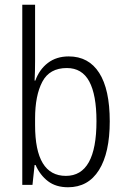

<svg xmlns="http://www.w3.org/2000/svg" viewBox="-20 -780 530 810"><path d="M128 -523Q128 -503 127.5 -481Q127 -459 126 -440H129Q146 -487 182 -514.5Q218 -542 270 -542Q354 -542 398.5 -472.5Q443 -403 443 -268Q443 -135 397.5 -62.5Q352 10 267 10Q216 10 182.5 -15.5Q149 -41 130 -84H126L117 0H74V-760H128ZM262 -493Q189 -493 158.5 -435Q128 -377 128 -280V-252Q128 -38 258 -38Q387 -38 387 -269Q387 -380 356.5 -436.5Q326 -493 262 -493Z"/></svg>

Font: Noto Sans Telugu Condensed Light
Style: Regular
Weight: 300
Width: 3
Designer: Jelle Bosma - Monotype Design Team
Foundry: Monotype Imaging Inc.
Version: Version 2.005; ttfautohint (v1.8.4.7-5d5b)